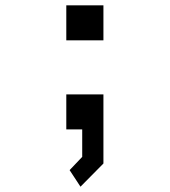

<svg xmlns="http://www.w3.org/2000/svg" viewBox="-20 -513 640 724"><path d="M230 -361H370V-493H230ZM230 -157V-25H290V78.5L242.5 128.5L283.5 191L370 103.5V-157Z"/></svg>

Font: Kode
Style: Regular
Weight: 400
Monospace: yes
Designer: Isa Ozler
Foundry: Kadena LLC
Version: Version 1.000;gftools[0.9.28]